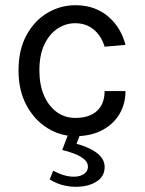

<svg xmlns="http://www.w3.org/2000/svg" viewBox="-20 -510 556 736"><path d="M269 12Q211.5 12 161.8 -19Q112 -50 81.5 -106.5Q51 -163 51 -240Q51 -319 81.5 -375Q112 -431 161.8 -460.5Q211.5 -490 269 -490Q309.5 -490 341.8 -477.8Q374 -465.5 398 -444Q422 -422.5 437.8 -395.2Q453.5 -368 461 -338L381 -331Q368.5 -372.5 339.2 -396.8Q310 -421 268 -421Q232.5 -421 201.2 -400.8Q170 -380.5 150.5 -340.2Q131 -300 131 -240Q131 -184.5 148.8 -143.8Q166.5 -103 197.5 -80.5Q228.5 -58 268 -58Q323.5 -58 352.2 -85.2Q381 -112.5 381 -161H461Q461 -111 437.5 -72Q414 -33 370.8 -10.5Q327.5 12 269 12ZM170.5 177.5 184 144.5Q221 164 250.5 166.8Q280 169.5 297.8 159.5Q315.5 149.5 317 132Q318.5 114.5 303.8 101.5Q289 88.5 266 79.5Q243 70.5 218.5 65L254 -28.5L298.5 -24.5L265 63L247 34.5Q292 44.5 322.5 59Q353 73.5 368 92.5Q383 111.5 381 135.5Q379 164 356.8 181.2Q334.5 198.5 301.5 203.8Q268.5 209 233.5 202.5Q198.5 196 170.5 177.5Z"/></svg>

Font: Karla
Style: Regular
Weight: 400
Designer: Jonathan Pinhorn
Version: Version 2.004;gftools[0.9.33]